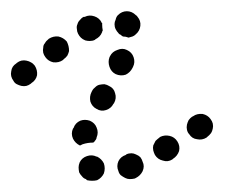

<svg xmlns="http://www.w3.org/2000/svg" viewBox="-42 -302 400 342"><path d="M122 20Q127 20 131 19Q135 17 138 14Q141 11 143 7Q146 -2 143 -11Q139 -19 131 -23Q130 -23 130 -23Q122 -27 113 -24Q104 -21 100 -13Q98 -8 98 -4Q98 0 99 5Q101 9 104 12Q107 16 111 17Q112 18 113 19Q118 20 122 20ZM212 3Q216 -6 212 -14Q211 -18 208 -22Q205 -25 200 -27Q196 -29 192 -29Q187 -29 183 -27L182 -26Q173 -23 169 -15Q165 -6 169 3Q170 7 173 10Q177 13 181 15Q185 17 189 17Q194 17 198 16L200 15Q208 11 212 3ZM266 -19Q274 -24 277 -33Q279 -42 274 -50Q269 -58 260 -60Q251 -62 243 -58L242 -57Q238 -54 235 -51Q233 -47 231 -43Q230 -39 231 -34Q232 -30 234 -26Q239 -18 248 -16Q257 -13 265 -18ZM88 -55Q84 -64 88 -73L89 -74Q92 -83 101 -87Q109 -90 118 -87Q127 -83 130 -75Q134 -66 130 -57V-56Q129 -53 127 -51Q126 -49 124 -48Q124 -48 124 -48Q114 -48 105 -45Q103 -44 101 -43Q101 -43 101 -43Q100 -43 100 -43Q92 -47 88 -55ZM334 -65Q336 -68 337 -73Q338 -77 337 -82Q336 -86 333 -90Q328 -97 319 -99Q309 -100 302 -95L300 -94Q297 -92 294 -88Q292 -84 291 -80Q290 -75 291 -71Q292 -66 295 -63Q300 -55 309 -54Q318 -52 326 -57L327 -58Q331 -61 334 -65ZM119 -121Q122 -112 130 -108Q138 -103 147 -106Q156 -109 160 -117L161 -118Q166 -127 163 -136Q161 -145 152 -149Q149 -151 144 -152Q140 -152 135 -151Q131 -150 128 -147Q124 -144 122 -140L121 -138Q117 -130 119 -121ZM5 -149Q1 -148 -4 -149Q-8 -150 -12 -152Q-16 -154 -18 -158Q-24 -166 -22 -175Q-21 -184 -13 -189L-12 -190Q-8 -193 -4 -194Q1 -195 5 -194Q10 -193 13 -191Q17 -189 20 -185Q25 -177 24 -168Q22 -159 14 -154L13 -153Q9 -150 5 -149ZM153 -183Q156 -174 164 -170Q173 -166 182 -169Q190 -173 194 -181L195 -183Q199 -191 196 -200Q193 -209 184 -213Q176 -217 167 -213Q158 -210 154 -202L153 -200Q150 -192 153 -183ZM78 -203Q80 -207 81 -211Q81 -216 80 -220Q79 -224 77 -228Q71 -235 62 -237Q53 -238 45 -233L44 -232Q40 -229 38 -225Q35 -222 35 -217Q34 -213 35 -208Q36 -204 39 -200Q44 -193 53 -191Q63 -190 70 -195L72 -197Q75 -199 78 -203ZM140 -261Q139 -261 139 -261Q139 -262 139 -262Q135 -270 126 -273Q117 -276 109 -272H107Q103 -270 100 -266Q97 -263 96 -259Q94 -255 95 -250Q95 -246 97 -242Q99 -238 102 -235Q105 -232 110 -230Q114 -229 118 -229Q123 -229 127 -231L128 -232Q132 -234 135 -237Q138 -240 140 -245Q140 -246 140 -246Q141 -247 141 -248Q140 -253 140 -258Q140 -259 140 -261ZM164 -250Q162 -254 162 -259Q162 -263 164 -267Q165 -272 168 -275Q175 -282 184 -282Q193 -282 200 -275Q202 -274 203 -272Q209 -265 208 -256Q207 -247 200 -241Q197 -238 194 -237Q191 -236 187 -235Q182 -237 177 -237Q177 -237 177 -237Q175 -238 173 -240Q170 -241 169 -243Q166 -246 164 -250Z"/></svg>

Font: FRB American Cursive Guidelines Dotted Extrabold
Style: Bold Italic
Weight: 800
Italic angle: -25°
Version: Version 2.0;Modular Font Editor K font №1